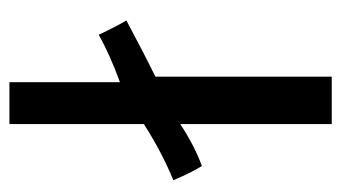

<svg xmlns="http://www.w3.org/2000/svg" viewBox="-182 -558 740 417"><g transform="rotate(90 188.5 -350.0)"><path d="M159 -240Q101 -219 56 -194Q39 -230 25 -254Q96 -292 147 -317V-700H250V-371Q297 -402 341 -418Q354 -398 372 -356Q311 -331 250 -292V0H159Z"/></g></svg>

Font: Rilu
Style: Bold
Weight: 500
Designer: Alí Sinisterra
Foundry: Alí Sinisterra
Version: ""